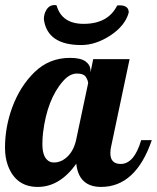

<svg xmlns="http://www.w3.org/2000/svg" viewBox="-33 -734 621 760"><path d="M402.8 -592.8Q345.2 -555.7 288.6 -555.7Q154.3 -555.7 140.6 -657.7Q140.6 -677.7 149.9 -693.8Q161.6 -713.9 182.6 -713.9Q189 -713.9 190.9 -712.9Q211.4 -639.6 297.9 -639.6Q394.5 -639.6 430.7 -711.9Q433.6 -712.9 439.9 -712.9Q476.6 -712.9 476.6 -684.6Q462.9 -632.3 402.8 -592.8ZM567.9 -179.2Q504.4 5.9 367.2 5.9Q278.8 5.9 269 -85.9Q203.6 5.9 116.5 5.9Q29.3 5.9 -2 -79.6Q-13.2 -110.4 -13.2 -149.7Q-13.2 -189 -6.3 -228.3Q0.5 -267.6 14.6 -306.6Q45.9 -392.6 104 -448.7Q162.1 -504.9 244.1 -504.9Q287.1 -504.9 306.2 -490.5Q325.2 -476.1 325.2 -454.1V-446.8L335.9 -500H480L408.2 -160.2Q403.8 -143.1 403.8 -127.9Q403.8 -85 444.8 -85Q498 -85 525.9 -179.2ZM315.9 -404.8Q315.9 -414.1 307.4 -428.5Q298.8 -442.9 271 -442.9Q243.2 -442.9 216.8 -413.1Q153.3 -341.3 137.2 -207Q134.8 -186.5 134.8 -163.6Q134.8 -119.1 153.3 -101.6Q164.1 -90.8 180.2 -90.8Q210 -90.8 234.4 -114.5Q258.8 -138.2 268.1 -179.2Z"/></svg>

Font: UVF Lobster12
Style: Regular
Weight: 400
Designer: Pablo Impallari
Foundry: Pablo Impallari. www.impallari.com
Version: Version 1.004